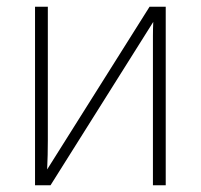

<svg xmlns="http://www.w3.org/2000/svg" viewBox="-20 -550 596 570"><path d="M122 -530V-133Q122 -110 121.5 -90Q121 -70 120 -47L424 -530H472V0H434V-404Q434 -425 434 -444Q434 -463 435 -485L130 0H84V-530Z"/></svg>

Font: Noto Sans Disp ExtLt
Style: Regular
Weight: 200
Designer: Monotype Design Team
Foundry: Monotype Imaging Inc.
Version: Version 2.000;GOOG;noto-source:20170915:90ef993387c0